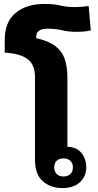

<svg xmlns="http://www.w3.org/2000/svg" viewBox="-20 -948 498 977"><path d="M431 -918 442 -793Q411 -786 367 -786Q331 -786 296.5 -794Q262 -802 224 -802Q191 -802 177.5 -791Q164 -780 164 -759V-754Q227 -740 261.5 -713.5Q296 -687 309.5 -647Q323 -607 323 -552V-201Q370 -200 394.5 -169.5Q419 -139 419 -96Q419 -51 387 -21Q355 9 298 9Q238 9 198 -25.5Q158 -60 158 -135V-556Q158 -620 119.5 -648Q81 -676 4 -680V-742Q4 -837 59.5 -882.5Q115 -928 206 -928Q255 -928 287.5 -920Q320 -912 359 -912Q378 -912 396.5 -913.5Q415 -915 431 -918ZM303 -142Q282 -142 269 -130.5Q256 -119 256 -96Q256 -74 269 -62Q282 -50 303 -50Q324 -50 337.5 -62Q351 -74 351 -96Q351 -118 337.5 -130Q324 -142 303 -142Z"/></svg>

Font: Noto Sans Thai Looped ExtraBold
Style: Regular
Weight: 800
Designer: Sasikarn Vongin, Ben Mitchell
Foundry: The Fontpad Ltd
Version: Version 1.001; ttfautohint (v1.8.4.7-5d5b)